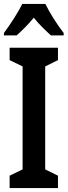

<svg xmlns="http://www.w3.org/2000/svg" viewBox="-21 -957 344 977"><path d="M210 -937H92C74 -898 31 -832 -1 -789V-777H64C86 -797 121 -830 151 -867C179 -831 213 -800 238 -777H303V-789C267 -836 231 -893 210 -937ZM274 0V-63L209 -95V-619L274 -651V-714H28V-651L94 -619V-95L28 -63V0Z"/></svg>

Font: Noto Sans Gujarati ExtraCondensed SemiBold
Style: Regular
Weight: 600
Width: 2
Designer: Jelle Bosma - Monotype Design Team, Universal Thirst
Foundry: Monotype Imaging Inc.
Version: Version 2.106